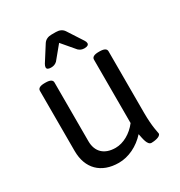

<svg xmlns="http://www.w3.org/2000/svg" viewBox="-171 -836 899 960"><g transform="rotate(-30 278.5 -356.0)"><path d="M291 -718H266C246 -718 230 -711 220 -696L164 -608C160 -601 158 -595 158 -590C158 -581 166 -576 181 -576H183C197 -576 207 -580 217 -589L278 -663L341 -589C351 -580 361 -576 374 -576H376C392 -576 400 -582 400 -591C400 -596 398 -602 394 -608L337 -696C327 -711 311 -718 291 -718ZM431 -525H427C399 -525 387 -517 387 -503V-137C354 -94 306 -67 261 -67C196 -67 159 -103 159 -164V-503C159 -517 147 -525 119 -525H115C87 -525 75 -517 75 -503V-156C75 -55 136 6 238 6C294 6 352 -22 394 -69C400 -41 405 1 429 1C442 1 483 -3 483 -22C483 -27 471 -66 471 -148V-503C471 -517 459 -525 431 -525Z"/></g></svg>

Font: Asap
Style: Regular
Weight: 400
Designer: Pablo Cosgaya
Foundry: Pablo Cosgaya
Version: Version 1.007;PS 001.007;hotconv 1.0.70;makeotf.lib2.5.58329